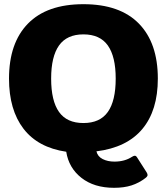

<svg xmlns="http://www.w3.org/2000/svg" viewBox="-20 -715 796 916"><path d="M296 9Q161 -11 92 -101Q23 -191 23 -340Q23 -510 113.5 -602.5Q204 -695 378 -695Q552 -695 642.5 -602.5Q733 -510 733 -340Q733 -188 659 -99.5Q585 -11 440 7Q446 32 470 44Q494 56 526 56Q575 56 610 33Q618 28 623 28Q629 28 634 36L680 108Q684 115 684 120Q684 127 673 135Q643 158 607.5 169.5Q572 181 524 181Q429 181 368.5 133.5Q308 86 296 9ZM532 -340Q532 -445 494.5 -498Q457 -551 378 -551Q299 -551 261.5 -498Q224 -445 224 -340Q224 -234 261.5 -181Q299 -128 378 -128Q457 -128 494.5 -181Q532 -234 532 -340Z"/></svg>

Font: Mitr SemiBold
Style: Regular
Weight: 600
Designer: Thanarat Vachiruckul
Foundry: Cadson Demak
Version: Version 1.003